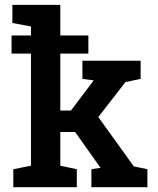

<svg xmlns="http://www.w3.org/2000/svg" viewBox="-20 -782 659 802"><path d="M35.6 0V-75.2L109.4 -89.8V-558.1H28.3V-633.8H109.4V-671.4L31.7 -686V-761.7H231.9V-633.8H349.1V-558.1H231.9V-320.3H276.4L369.6 -443.8L371.1 -446.3L324.2 -452.6V-528.3H567.4V-452.6L503.9 -439L390.6 -293L539.1 -86.9L595.7 -75.2V0H361.8V-75.2L397.5 -80.6L399.9 -81.1L293.9 -230.5H231.9V-89.8L300.8 -75.2V0Z"/></svg>

Font: Roboto Slab Medium
Style: Regular
Weight: 500
Designer: Google
Version: Version 2.001; ttfautohint (v1.8.3)